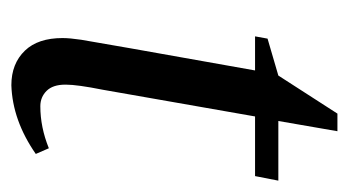

<svg xmlns="http://www.w3.org/2000/svg" viewBox="-158 -445 614 338"><g transform="rotate(90 149.0 -276.0)"><path d="M129 -85V-84Q129 -62 140 -51Q151 -40 167 -40Q204 -40 241 -55L251 -32Q192 9 130 11Q92 11 69 -13Q47 -36 47 -79Q47 -92 50 -112Q53 -132 104 -418H44L48 -440L113 -459L180 -563H211L193 -459H298L290 -418H185L138 -150Q129 -105 129 -85Z"/></g></svg>

Font: Libra Serif Modern
Style: Italic
Weight: 400
Italic angle: -12°
Designer: Stefan Peev, Context Ltd
Foundry: Stefan Peev, Context Ltd
Version: Version 1.000